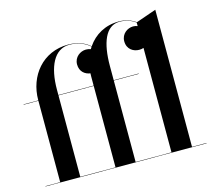

<svg xmlns="http://www.w3.org/2000/svg" viewBox="-108 -905 1168 1039"><g transform="rotate(-15 476.0 -385.0)"><path d="M23.5 -2V0H925.5V-2H844.5V-770L731 -730.5C707 -748 674.5 -760 636.5 -760C560.5 -760 499.5 -724.5 461 -668C434.5 -692.5 392.5 -710 339 -710C196.5 -710 106 -596.5 106 -461.5V-460H23.5V-458H106V-2ZM668.5 -458V-460H528.5V-540C528.5 -667 561.5 -757.5 640.5 -757.5C676 -757.5 707 -746 729.5 -729V-709.5C721.5 -712.5 713 -714 704.5 -714C673.5 -714 638 -690 638 -648.5C638 -602.5 673.5 -583 704.5 -583C713.5 -583 722 -584 729.5 -587V-2H528.5V-458ZM218.5 -490C218.5 -617 260.5 -707.5 345.5 -707.5C393 -707.5 433.5 -690.5 460 -666.5C457.5 -662.5 455 -658.5 452.5 -654.5C444 -657.5 435 -659 426 -659C394.5 -659 359 -635 359 -593.5C359 -552 388 -532 416.5 -528.5C416 -523 416 -517 416 -511.5V-460H218.5ZM218.5 -2V-458H416V-2Z"/></g></svg>

Font: Bodoni* 96pt Medium
Style: Regular
Weight: 500
Version: Version 2.3